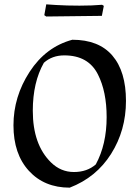

<svg xmlns="http://www.w3.org/2000/svg" viewBox="-20 -849 642 884"><path d="M313 -666Q435 -666 497.5 -593Q560 -520 560 -384.5Q560 -249 491.5 -140.5Q423 -32 301 15Q184 15 113 -62.5Q42 -140 42 -272Q42 -404 116.5 -518.5Q191 -633 313 -666ZM276 -594Q220 -594 182 -560Q131 -470 131 -339Q131 -183 215 -101Q260 -57 320.5 -57Q381 -57 421 -92Q471 -184 471 -310Q471 -427 431 -506Q387 -594 276 -594ZM238 -826Q287 -823 346 -823Q405 -823 450 -827L458 -822L449 -776L193 -773L184 -779L193 -829Z"/></svg>

Font: Almendra
Style: Regular
Weight: 400
Designer: Ana Sanfelippo
Foundry: Ana Sanfelippo
Version: Version 1.004